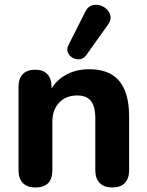

<svg xmlns="http://www.w3.org/2000/svg" viewBox="-20 -799 633 827"><path d="M132.2 8.5Q97.2 8.5 78.5 -10.6Q59.8 -29.8 59.8 -65.8V-425.2Q59.8 -461.2 78.4 -480Q97 -498.8 131 -498.8Q165 -498.8 183.5 -480Q202 -461.2 202 -425.2V-365.8L191 -397Q213.8 -447.5 259.5 -474.1Q305.2 -500.8 363.2 -500.8Q422.2 -500.8 460.2 -478.4Q498.2 -456 517.2 -410.5Q536.2 -365 536.2 -295.2V-65.8Q536.2 -29.8 517.5 -10.6Q498.8 8.5 463.8 8.5Q428.8 8.5 409.6 -10.6Q390.5 -29.8 390.5 -65.8V-288.8Q390.5 -341 371.4 -364.4Q352.2 -387.8 313 -387.8Q264 -387.8 234.8 -356.8Q205.5 -325.8 205.5 -274.2V-65.8Q205.5 8.5 132.2 8.5ZM351.8 -561.8Q340.2 -546 324.1 -543.9Q308 -541.8 293.4 -549.8Q278.8 -557.8 272.5 -572.5Q266.2 -587.2 275.2 -605.5L347.2 -748Q357.2 -769 374.2 -775.1Q391.2 -781.2 409.1 -776.5Q427 -771.8 440 -759.2Q453 -746.8 455.9 -729.4Q458.8 -712 445.8 -694Z"/></svg>

Font: Nunito ExtraLight
Style: Regular
Weight: 200
Designer: Vernon Adams
Foundry: Vernon Adams
Version: Version 3.602;April 4, 2023;FontCreator 14.0.0.2856 64-bit